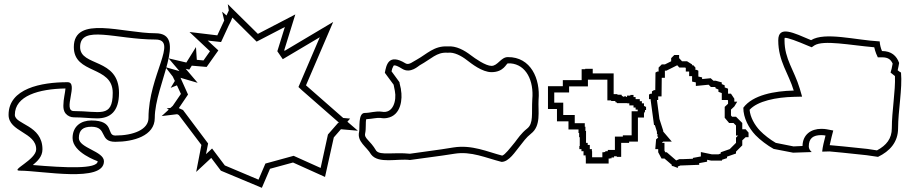

<svg xmlns="http://www.w3.org/2000/svg" viewBox="-20 -816 4352 918"><path d="M153 -102C153 -52 25 0 75 0C179 0 477 59 477 -45C477 -93 357 -108 357 -156C357 -195 378 -210 417 -210C496 -210 452 -138 531 -138C617 -138 720 -166 720 -252C720 -410 881 -657 723 -657C569 -657 333 -745 333 -591C333 -459 519 -504 519 -372C519 -249 456 -285 333 -285C278 -285 358 -423 303 -423C177 -423 21 -393 21 -267C21 -185 153 -184 153 -102ZM183 -102C183 -219 51 -220 51 -267C51 -358 166 -391 293 -393C292 -374 283 -342 283 -312C283 -301 283 -287 294 -273C304 -261 319 -255 333 -255C376 -255 412 -250 444 -250C507 -250 549 -283 549 -372C549 -541 363 -496 363 -591C363 -700 536 -627 723 -627C835 -627 690 -457 690 -252C690 -197 619 -168 531 -168C487 -168 531 -240 417 -240C368 -240 327 -213 327 -156C327 -86 446 -46 447 -45C446 -6 289 -14 137 -27C157 -44 183 -66 183 -102Z M753 -261 827 -270 835 -266 943 -123 918 6 990 -61 1036 0 1232 82 1271 -9 1381 -39 1534 30 1576 -159 1610 -198 1691 -191 1641 -234 1654 -249 1621 -252 1443 -408 1573 -711 1341 -573 1339 -576 1392 -747 1213 -654 1069 -796 1074 -766 1063 -742 1042 -760 1052 -718 1019 -647 886 -663 984 -571 953 -527 921 -530 917 -591 871 -517 786 -537 838 -476 771 -495 806 -450 816 -429 796 -396 826 -408 845 -367 806 -310 795 -300 777 -298 787 -292ZM1084 -715 1090 -730 1091 -732 1207 -617 1342 -687 1306 -571 1332 -533 1509 -638 1407 -400 1423 -385C1481 -334 1542 -281 1599 -231L1601 -229H1597L1548 -173L1513 -13L1384 -71L1249 -34L1216 43L1055 -25L994 -106L965 -79L975 -130L855 -290L835 -299L879 -364L843 -444L925 -420L868 -487L885 -483L897 -502L968 -496L1024 -575L973 -622L1037 -615L1073 -693Z M1697 -186C1686 -138 1733 -115 1754 -78C1789 -31 1880 -59 1940 -51C2007 -61 2073 -68 2153 -81C2233 -94 2303 -61 2378 -42C2414 -42 2444 -92 2465 -117C2481 -137 2495 -158 2519 -177C2568 -215 2552 -283 2555 -339C2564 -439 2518 -544 2408 -543C2375 -543 2360 -501 2330 -501C2302 -501 2252 -536 2231 -552C2201 -575 2161 -598 2120 -594C2056 -598 2020 -557 1973 -531C1955 -522 1935 -503 1919 -513C1837 -563 1827 -504 1820 -468L1862 -411C1862 -411 1867 -384 1868 -381C1877 -336 1860 -271 1805 -282C1775 -286 1751 -276 1724 -276C1691 -276 1701 -203 1697 -186ZM1726 -179C1731 -202 1727 -230 1731 -246C1764 -248 1781 -254 1800 -252C1811 -250 1821 -250 1831 -252C1899 -264 1905 -345 1897 -387V-389V-390C1895 -397 1891 -416 1891 -416L1890 -423L1852 -475C1854 -486 1857 -493 1860 -498C1861 -500 1860 -514 1903 -487C1943 -462 1982 -502 1987 -504C2043 -535 2068 -567 2118 -564H2121H2123C2151 -567 2185 -550 2213 -528C2234 -512 2285 -471 2330 -471C2389 -471 2401 -513 2408 -513H2421C2496 -507 2533 -430 2525 -341C2521 -273 2532 -226 2500 -201C2472 -179 2456 -154 2442 -136C2418 -107 2395 -76 2381 -72C2311 -90 2237 -125 2148 -111C2071 -98 2006 -91 1940 -81C1862 -89 1799 -72 1779 -95C1748 -148 1720 -153 1726 -179Z M2600 -295H2643V-236H2698V-197H2746V-180H2749V-160H2752V-118H2750V-103H2760V-93H2770V-73H2780V-63H2781V-34H2890V-53V-58H2897V-59H2904V-63H2916V-69H2929V-66H2950V-133H2988V-139H3030V-254H3059V-275H3061V-281H3064V-290H3069V-306H3063V-309H3059V-322H3049V-332H3039V-342H3019V-352H3009V-362H2994V-359H2978V-353H2972V-356H2965V-353H2960V-356H2954V-359H2952V-363H2932V-366H2914V-465H2814V-487H2778V-485H2761V-433H2671V-404H2600ZM2930 -323H2979V-322H2989V-312H3009V-302H3019V-292H3029V-284H3000V-169H2958V-163H2920V-99H2886V-93H2874V-89H2867V-88H2860V-64H2811V-93H2810V-103H2800V-123H2790V-133H2782V-190H2779V-210H2776V-227H2728V-266H2673V-325H2630V-374H2701V-403H2791V-435H2884V-336H2902V-333H2922V-329H2924V-326H2930Z M3083 -342H3091V-337L3107 -218H3111L3121 -186V-176L3127 -169H3121L3127 -158L3117 -150L3113 -103H3127V-88L3143 -58H3157L3192 -28V-22H3197L3221 -13V-20L3234 -25H3243L3323 -28V-36L3361 -43V-52L3381 -48H3432V-52L3456 -60V-67L3499 -82V-91L3529 -121V-145L3545 -160H3559V-182L3545 -198H3529V-228L3499 -258H3480L3475 -264V-292L3491 -307L3505 -330H3491V-344L3475 -368H3461V-392L3445 -398V-408L3431 -414V-422L3402 -430H3391L3378 -442L3337 -438V-446L3319 -450V-478L3311 -482H3305V-493L3295 -504H3289V-508L3265 -523H3241L3227 -538V-553H3204L3189 -538V-523L3159 -508H3144L3129 -493V-474H3123L3114 -469L3113 -385H3107L3097 -379V-368H3091L3083 -364ZM3121 -338H3127V-355H3143L3144 -444H3159V-478H3166L3218 -504L3219 -503L3228 -493H3256L3259 -491V-474H3275V-452H3289V-426L3307 -422V-405L3368 -411L3379 -400H3398L3401 -399V-394L3415 -388V-377L3431 -371V-338H3459L3461 -335V-320L3445 -305V-253L3466 -228H3487L3499 -216V-168H3510C3509 -167 3509 -168 3508 -167L3499 -158V-133L3469 -103C3461 -100 3454 -98 3446 -95L3426 -88V-82L3415 -78H3384L3331 -89V-68L3293 -61V-57L3242 -55H3228L3213 -49L3168 -88H3161L3157 -96V-133H3146V-135L3151 -139H3192L3151 -187V-191L3133 -247Z M3534 -301C3534 -252 3560 -204 3592 -170C3614 -147 3650 -120 3679 -104L3772 -86L3861 -89C3852 -97 3847 -106 3847 -116C3847 -155 3868 -170 3907 -170C3915 -170 3921 -169 3927 -168C3920 -140 3913 -114 3911 -91L3946 -92L4009 -86L4123 -74L4178 -66C4234 -93 4274 -136 4274 -203C4274 -286 4295 -392 4288 -469C4282 -472 4277 -476 4272 -480C4275 -492 4277 -504 4279 -515C4267 -549 4242 -572 4197 -572C4191 -586 4187 -602 4186 -618C4071 -624 3924 -665 3858 -624C3775 -659 3701 -697 3701 -623C3701 -523 3751 -464 3775 -383C3683 -381 3579 -362 3534 -301ZM3564 -291C3602 -333 3691 -351 3776 -353L3815 -354L3804 -392C3777 -482 3731 -533 3731 -623C3731 -630 3731 -633 3732 -635C3745 -637 3792 -619 3846 -596L3861 -590L3874 -599C3918 -626 4044 -600 4160 -590C4163 -578 4165 -570 4169 -560L4177 -542H4197C4227 -542 4239 -531 4248 -512C4246 -503 4245 -495 4243 -487L4238 -469L4253 -457C4255 -456 4258 -453 4259 -452C4262 -382 4244 -285 4244 -203C4244 -153 4218 -121 4173 -97L4127 -104L4012 -116L3947 -122C3950 -134 3953 -147 3956 -161L3964 -192L3932 -198C3926 -199 3918 -200 3907 -200C3858 -200 3818 -173 3817 -118L3774 -116L3689 -133C3663 -148 3632 -172 3614 -191C3588 -218 3567 -256 3564 -291Z"/></svg>

Font: Camosport
Style: Oln
Weight: 400
Version: Version 001.000